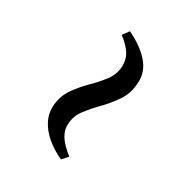

<svg xmlns="http://www.w3.org/2000/svg" viewBox="4 -563 553 553"><g transform="rotate(-45 280.0 -287.0)"><path d="M79.5 -228.5Q85 -261.5 97.5 -287.8Q110 -314 128.8 -331Q147.5 -348 171 -353Q204 -360 233 -350Q262 -340 288.2 -324.5Q314.5 -309 340.2 -298.2Q366 -287.5 393 -293Q416.5 -298.5 430.5 -313.8Q444.5 -329 457 -358.5L481 -349Q472.5 -301.5 451.2 -268.5Q430 -235.5 394 -228Q359 -220 329 -230Q299 -240 272 -255.2Q245 -270.5 219.2 -281.2Q193.5 -292 167 -286.5Q146.5 -282.5 131.2 -266.2Q116 -250 102 -217Z"/></g></svg>

Font: Merriweather 120pt
Style: Regular
Weight: 400
Version: Version 2.100